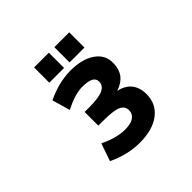

<svg xmlns="http://www.w3.org/2000/svg" viewBox="-223 -1193 1445 1445"><g transform="rotate(-45 500.0 -470.0)"><path d="M767.6 -560.5Q767.6 -487.3 732.4 -443.4Q702.1 -406.2 640.6 -384.8Q701.2 -373 737.3 -334Q779.3 -288.1 779.3 -211.9Q779.3 -108.4 700.7 -48.3Q622.1 11.7 484.4 11.7Q355.5 11.7 227.5 -49.8L276.4 -190.4Q385.7 -136.7 476.6 -136.7Q539.1 -136.7 569.8 -158.7Q600.6 -180.7 600.6 -219.7Q600.6 -261.7 559.1 -281.2Q517.6 -300.8 403.3 -300.8H354.5V-446.3H403.3Q506.8 -446.3 550.3 -467.3Q593.8 -488.3 593.8 -531.2Q593.8 -561.5 565.9 -577.1Q538.1 -592.8 473.6 -592.8Q399.4 -592.8 286.1 -536.1L245.1 -679.7Q375 -741.2 497.1 -742.2Q622.1 -742.2 694.8 -692.4Q767.6 -642.6 767.6 -560.5ZM322.3 -790V-952.1H479.5V-790ZM538.1 -790V-952.1H696.3V-790Z"/></g></svg>

Font: GenEi Gothic M Heavy
Style: Regular
Weight: 800
Designer: o_tamon (Modified); [Source Han Sans]
Ryoko NISHIZUKA  (kana & ideographs); Paul D. Hunt (Latin, Greek & Cyrillic); Wenl
Version: Version 1.1a;Original Version 1.004